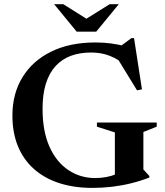

<svg xmlns="http://www.w3.org/2000/svg" viewBox="-20 -904 804 936"><path d="M679 -78 708 -46V-38.5Q664 -21.5 618.2 -10.2Q572.5 1 525.5 6.5Q478.5 12 430.5 12Q341 12 269 -11.2Q197 -34.5 145.8 -80Q94.5 -125.5 67.5 -191Q40.5 -256.5 40.5 -341Q40.5 -447.5 89.8 -527.8Q139 -608 229.8 -652.5Q320.5 -697 445 -697Q486 -697 521.8 -692.2Q557.5 -687.5 599 -676.5L553.5 -668.5L620.5 -718H633.5L672 -468.5L648 -463.5L539 -641.5L598 -581Q557.5 -615 516 -631.5Q474.5 -648 424.5 -648Q369 -648 325.2 -631.8Q281.5 -615.5 250.8 -581.8Q220 -548 203.8 -496.5Q187.5 -445 187.5 -374Q187.5 -263.5 221.5 -188.2Q255.5 -113 313.8 -74.5Q372 -36 444 -36Q471.5 -36 497.5 -40.8Q523.5 -45.5 545.8 -54.8Q568 -64 583.5 -77L540 -18.5V-258.5L452.5 -286.5V-306.5H744V-286.5L679 -260.5ZM416 -803.5H386.5L514.5 -883.5H559L449 -749.5H354L244 -883.5H288.5Z"/></svg>

Font: Newsreader 36pt SemiBold
Style: Regular
Weight: 600
Designer: Hugues Gentile
Foundry: Production Type
Version: Version 1.003